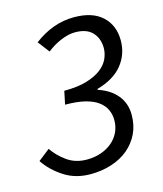

<svg xmlns="http://www.w3.org/2000/svg" viewBox="-111 -726 693 815"><g transform="rotate(-15 235.5 -319.0)"><path d="M42 -138Q65 -104 101.5 -78Q138 -52 188 -52Q222 -52 250.5 -62Q279 -72 299.5 -89.5Q320 -107 331.5 -131Q343 -155 343 -184Q343 -209 333 -230.5Q323 -252 301 -268Q279 -284 244 -292.5Q209 -301 158 -301L170 -359Q229 -359 269 -371Q309 -383 333.5 -402Q358 -421 368.5 -444.5Q379 -468 379 -491Q379 -533 354 -560Q329 -587 278 -587Q249 -587 215.5 -573Q182 -559 153 -536L114 -587Q197 -650 290 -650Q371 -650 414 -610Q457 -570 457 -504Q457 -443 420 -397Q383 -351 308 -330V-326Q361 -309 390.5 -273Q420 -237 420 -187Q420 -141 402.5 -104.5Q385 -68 354 -42Q323 -16 280 -2Q237 12 187 12Q121 12 71 -20.5Q21 -53 -9 -98Z"/></g></svg>

Font: mr_Source Sans Pro
Style: Italic
Weight: 400
Italic angle: -11°
Designer: Paul D. Hunt
Foundry: Adobe Systems Incorporated
Version: Version 1.036;July 10, 2024;FontCreator 11.5.0.2430 64-bit